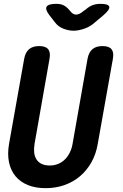

<svg xmlns="http://www.w3.org/2000/svg" viewBox="-20 -970 640 1000"><path d="M106 -664Q112 -697 131 -713.5Q150 -730 184 -730Q218 -730 231 -713.5Q244 -697 238 -664L160 -221Q156 -197 158 -176.5Q160 -156 169.5 -140.5Q179 -125 196.5 -116.5Q214 -108 239 -108Q264 -108 284.5 -117Q305 -126 319.5 -141Q334 -156 344 -176.5Q354 -197 358 -221L436 -664Q442 -697 461 -713.5Q480 -730 514 -730Q548 -730 561 -713.5Q574 -697 568 -664L489 -220Q480 -167 456 -124.5Q432 -82 396.5 -52Q361 -22 315.5 -6Q270 10 218 10Q165 10 125.5 -6Q86 -22 61 -52Q36 -82 27 -124.5Q18 -167 27 -220ZM274 -950Q296 -950 311 -942.5Q326 -935 339 -920L347 -911Q360 -894 376.5 -894Q393 -894 413 -911L427 -921Q445 -937 463.5 -943.5Q482 -950 503 -950Q545 -950 549 -935Q553 -920 518 -890L475 -854Q450 -831 419 -820.5Q388 -810 363 -810Q338 -810 310.5 -820.5Q283 -831 266 -854L238 -890Q214 -921 223 -935.5Q232 -950 274 -950Z"/></svg>

Font: Maple Mono
Style: Bold Italic
Weight: 700
Italic angle: -10°
Monospace: yes
Designer: subframe7536
Version: Version 7.000